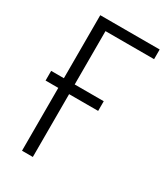

<svg xmlns="http://www.w3.org/2000/svg" viewBox="-179 -795 763 876"><g transform="rotate(30 203.0 -357.0)"><path d="M397 -663H141V-382H294V-331H141V0H84V-331H17V-382H84V-714H397Z"/></g></svg>

Font: Noto Sans Display Light Narrow
Style: Regular
Weight: 300
Width: 4
Designer: Monotype Design team
Foundry: Monotype Imaging Inc.
Version: Version 1.000